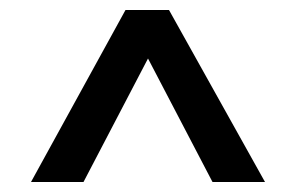

<svg xmlns="http://www.w3.org/2000/svg" viewBox="-20 -680 600 384"><path d="M405 -316 276 -563 147 -316H42L231 -660H318L510 -316Z"/></svg>

Font: TitilliumText
Style: Medium
Weight: 500
Designer: Accademia di Belle Arti di Urbino and others
Foundry: Accademia di Belle Arti di Urbino and others.
Version: Version 60.001